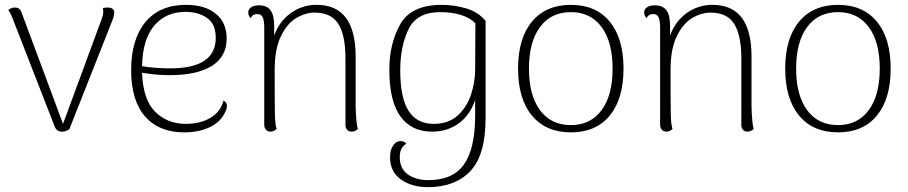

<svg xmlns="http://www.w3.org/2000/svg" viewBox="-20 -534 3745 792"><path d="M451 -481Q451 -469 444 -451L266 -1Q252 9 236 9Q214 9 206 -11L32 -458Q29 -466 24 -476.5Q19 -487 14 -492Q25 -503 41 -503Q62 -503 68 -485L240 -23L401 -460Q406 -475 406 -484Q406 -496 404 -500Q410 -503 424 -503Q438 -503 445 -497Q452 -491 451 -481Z M916 -98Q916 -86 910 -74Q892 -32 846.5 -10Q801 12 740 12Q636 12 578.5 -53.5Q521 -119 521 -245Q521 -371 579.5 -442.5Q638 -514 748 -514Q825 -514 870 -477.5Q915 -441 915 -375Q915 -301 854.5 -262.5Q794 -224 680 -224Q623 -224 566 -234Q570 -122 620.5 -72.5Q671 -23 748 -23Q804 -23 846.5 -47Q889 -71 902 -119Q916 -112 916 -98ZM566 -261Q620 -252 682 -252Q870 -252 870 -378Q870 -435 834 -460Q798 -485 745 -485Q664 -485 616 -428Q568 -371 566 -261Z M1456 -2Q1445 9 1431 9Q1419 9 1412 1.5Q1405 -6 1405 -19V-299Q1404 -392 1374.5 -437Q1345 -482 1278 -482Q1240 -482 1202 -459.5Q1164 -437 1138.5 -384Q1113 -331 1113 -246Q1113 -101 1114 -61Q1115 -21 1121 -2Q1110 9 1096 9Q1084 9 1077 1Q1070 -7 1070 -20V-426Q1069 -454 1062.5 -465Q1056 -476 1041 -476Q1022 -476 1014 -459Q1004 -470 1004 -483Q1004 -496 1016 -504Q1028 -512 1048 -512Q1081 -512 1096 -491.5Q1111 -471 1111 -428V-387Q1132 -446 1179.5 -480Q1227 -514 1286 -514Q1447 -514 1447 -301V-94Q1449 -25 1456 -2Z M1589 115Q1589 85 1601.5 66.5Q1614 48 1632 48Q1648 48 1656 59Q1629 75 1629 113Q1629 162 1662.5 185.5Q1696 209 1748 209Q1848 209 1894 144Q1940 79 1940 -58V-122Q1920 -61 1873.5 -26Q1827 9 1762 9Q1677 9 1631.5 -54Q1586 -117 1586 -247Q1586 -354 1631 -434Q1676 -514 1803 -514Q1853 -514 1902.5 -499.5Q1952 -485 1983 -448V-46Q1983 106 1920 172Q1857 238 1745 238Q1678 238 1633.5 206Q1589 174 1589 115ZM1940 -247 1941 -437Q1921 -460 1882.5 -472Q1844 -484 1796 -484Q1699 -484 1665 -413Q1631 -342 1631 -244Q1631 -130 1665.5 -76.5Q1700 -23 1769 -23Q1831 -23 1869 -58.5Q1907 -94 1923.5 -145.5Q1940 -197 1940 -247Z M2117 -251Q2117 -376 2174.5 -445Q2232 -514 2335 -514Q2438 -514 2495 -445Q2552 -376 2552 -251Q2552 -126 2495 -57Q2438 12 2335 12Q2232 12 2174.5 -57Q2117 -126 2117 -251ZM2507 -251Q2507 -361 2461.5 -422.5Q2416 -484 2335 -484Q2253 -484 2207.5 -422.5Q2162 -361 2162 -251Q2162 -141 2207.5 -79.5Q2253 -18 2335 -18Q2416 -18 2461.5 -79.5Q2507 -141 2507 -251Z M3089 -2Q3078 9 3064 9Q3052 9 3045 1.5Q3038 -6 3038 -19V-299Q3037 -392 3007.5 -437Q2978 -482 2911 -482Q2873 -482 2835 -459.5Q2797 -437 2771.5 -384Q2746 -331 2746 -246Q2746 -101 2747 -61Q2748 -21 2754 -2Q2743 9 2729 9Q2717 9 2710 1Q2703 -7 2703 -20V-426Q2702 -454 2695.5 -465Q2689 -476 2674 -476Q2655 -476 2647 -459Q2637 -470 2637 -483Q2637 -496 2649 -504Q2661 -512 2681 -512Q2714 -512 2729 -491.5Q2744 -471 2744 -428V-387Q2765 -446 2812.5 -480Q2860 -514 2919 -514Q3080 -514 3080 -301V-94Q3082 -25 3089 -2Z M3219 -251Q3219 -376 3276.5 -445Q3334 -514 3437 -514Q3540 -514 3597 -445Q3654 -376 3654 -251Q3654 -126 3597 -57Q3540 12 3437 12Q3334 12 3276.5 -57Q3219 -126 3219 -251ZM3609 -251Q3609 -361 3563.5 -422.5Q3518 -484 3437 -484Q3355 -484 3309.5 -422.5Q3264 -361 3264 -251Q3264 -141 3309.5 -79.5Q3355 -18 3437 -18Q3518 -18 3563.5 -79.5Q3609 -141 3609 -251Z"/></svg>

Font: Arima Madurai ExtraLight
Style: Regular
Weight: 275
Designer: Joana Correia and Natanael Gama
Foundry: NDISCOVER
Version: Version 1.020